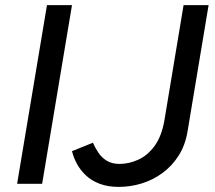

<svg xmlns="http://www.w3.org/2000/svg" viewBox="-20 -720 841 752"><path d="M47 0 164 -700H262L145 0ZM445 12Q403 12 371 0Q339 -12 317 -32.5Q295 -53 281.5 -78Q268 -103 262 -128L344 -161Q353 -140 366 -121Q379 -102 399 -90Q419 -78 448 -78Q485 -78 521.5 -94.5Q558 -111 585.5 -148.5Q613 -186 624 -249L699 -700H797L715 -208Q706 -152 680 -111Q654 -70 616.5 -42.5Q579 -15 535 -1.5Q491 12 445 12Z"/></svg>

Font: Figtree Light Medium
Style: Italic
Weight: 500
Italic angle: -9.5°
Version: Version 2.000